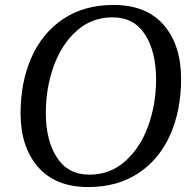

<svg xmlns="http://www.w3.org/2000/svg" viewBox="-20 -740 790 775"><path d="M63 -283Q63 -408 106.5 -507Q150 -606 234.5 -663Q319 -720 438 -720Q571 -720 641 -639Q711 -558 711 -421Q711 -296 667.5 -197Q624 -98 539.5 -41.5Q455 15 336 15Q204 15 133.5 -66Q63 -147 63 -283ZM610 -420Q610 -531 565.5 -600.5Q521 -670 434 -670Q351 -670 290 -616Q229 -562 197 -473.5Q165 -385 165 -284Q165 -174 209.5 -104.5Q254 -35 341 -35Q424 -35 485 -89Q546 -143 578 -231Q610 -319 610 -420Z"/></svg>

Font: Andada Pro
Style: Italic
Weight: 400
Italic angle: -7°
Designer: Carolina Giovagnoli
Foundry: Huerta Tipografica
Version: Version 3.005; ttfautohint (v1.8.4)